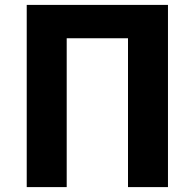

<svg xmlns="http://www.w3.org/2000/svg" viewBox="-20 -763 795 783"><path d="M89 0V-743H665V0H502V-607H252V0Z"/></svg>

Font: Noto Sans JP ExtraBold
Style: Regular
Weight: 800
Designer: Ryoko NISHIZUKA  (kana, bopomofo & ideographs); Paul D. Hunt (Latin, Greek & Cyrillic); Sandoll Communications , Soo-you
Foundry: Adobe
Version: Version 2.004-H2;hotconv 1.0.118;makeotfexe 2.5.65603